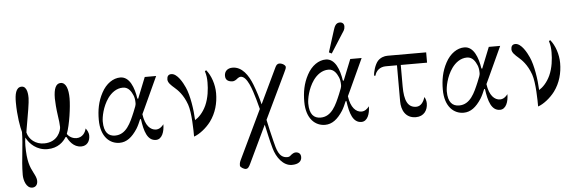

<svg xmlns="http://www.w3.org/2000/svg" viewBox="-58 -930 4244 1411"><g transform="rotate(-5 2064.0 -224.0)"><path d="M62 -354C62 -254 78 -166 88 -132C88 -88 82 -26 78 11C72 67 66 125 66 183C66 222 84 282 128 282C150 282 168 267 168 236C168 217 159 198 146 173C123 129 104 85 104 -30C104 -52 106 -70 109 -89C133 -41 186 10 264 10C342 10 384 -34 403 -66L410 -67C424 -39 455 12 513 12C555 12 578 -20 578 -62C578 -86 565 -106 556 -117C550 -88 528 -52 483 -52C460 -52 431 -64 415 -89C440 -154 458 -284 458 -348C458 -415 442 -466 402 -466C368 -466 350 -430 350 -356C350 -332 354 -277 361 -230C366 -197 370 -164 370 -144C370 -119 345 -34 243 -34C180 -34 133 -73 120 -125C121 -134 125 -160 131 -192C142 -253 158 -345 158 -376C158 -394 158 -464 114 -464C70 -464 62 -408 62 -354Z M658 -172C658 -44 726 10 796 10C848 10 889 -22 928 -82C939 -99 953 -130 961 -150H967C979 -60 1001 12 1064 12C1109 12 1128 -43 1128 -98C1114 -79 1095 -64 1071 -64C1031 -64 992 -100 981 -185L1002 -230L1106 -456H1022L960 -301L954 -303C942 -384 911 -468 842 -468C790 -468 737 -433 703 -369C669 -306 658 -242 658 -172ZM686 -157C686 -188 699 -264 743 -326C769 -362 807 -392 855 -392C898 -392 917 -354 928 -329C934 -315 938 -298 938 -270C938 -257 933 -243 917 -205C885 -129 850 -46 768 -46C719 -46 686 -76 686 -157Z M1186 -423C1186 -399 1210 -378 1233 -358C1255 -339 1295 -302 1322 -226C1344 -164 1345 -29 1345 12C1385 -1 1437 -42 1470 -86C1515 -147 1534 -219 1534 -292C1534 -356 1511 -424 1476 -466L1466 -460C1476 -427 1478 -406 1478 -376C1478 -326 1471 -262 1446 -207C1423 -157 1390 -124 1363 -108C1360 -184 1344 -292 1316 -353C1300 -389 1262 -460 1218 -460C1196 -460 1186 -446 1186 -423Z M1610 -413C1610 -377 1637 -368 1664 -368C1674 -368 1688 -375 1700 -386C1706 -391 1716 -396 1724 -396C1772 -396 1803 -295 1825 -219L1844 -148L1674 208C1665 227 1662 234 1662 254C1662 267 1692 282 1702 282C1720 282 1727 270 1739 245L1870 -30C1883 27 1894 83 1912 147C1931 217 1980 282 2043 282C2090 282 2116 263 2116 230C2116 205 2100 193 2077 193C2065 193 2050 203 2044 208C2034 218 2028 222 2014 222C1951 222 1938 154 1923 96C1908 39 1897 -14 1886 -64L2044 -394C2054 -417 2061 -427 2061 -439C2061 -451 2039 -468 2016 -468C1999 -468 1992 -457 1985 -443L1860 -181C1848 -230 1833 -278 1813 -330C1785 -402 1740 -468 1670 -468C1633 -468 1610 -446 1610 -413Z M2386 -518 2406 -508 2494 -646C2506 -664.9 2516 -675 2516 -699C2516 -718 2504 -730 2484 -730C2454 -730 2444.5 -702.9 2436 -676ZM2174 -172C2174 -44 2242 10 2312 10C2364 10 2405 -22 2444 -82C2455 -99 2469 -130 2477 -150H2483C2495 -60 2517 12 2580 12C2625 12 2644 -43 2644 -98C2630 -79 2611 -64 2587 -64C2547 -64 2508 -100 2497 -185L2518 -230L2622 -456H2538L2476 -301L2470 -303C2458 -384 2427 -468 2358 -468C2306 -468 2253 -433 2219 -369C2185 -306 2174 -242 2174 -172ZM2202 -157C2202 -188 2215 -264 2259 -326C2285 -362 2323 -392 2371 -392C2414 -392 2433 -354 2444 -329C2450 -315 2454 -298 2454 -270C2454 -257 2449 -243 2433 -205C2401 -129 2366 -46 2284 -46C2235 -46 2202 -76 2202 -157Z M2702 -318H2712C2720 -352 2749 -380 2794 -380H2876V-114C2876 -50 2905 12 2982 12C3041 12 3070 -32 3070 -82C3070 -99 3064 -120 3056 -130C3046 -95 3025 -64 2991 -64C2928 -64 2904 -118 2904 -222V-380H3098V-456H2812C2789 -456 2760 -447 2740 -425C2718 -400 2702 -346 2702 -318Z M3196 -172C3196 -44 3264 10 3334 10C3386 10 3427 -22 3466 -82C3477 -99 3491 -130 3499 -150H3505C3517 -60 3539 12 3602 12C3647 12 3666 -43 3666 -98C3652 -79 3633 -64 3609 -64C3569 -64 3530 -100 3519 -185L3540 -230L3644 -456H3560L3498 -301L3492 -303C3480 -384 3449 -468 3380 -468C3328 -468 3275 -433 3241 -369C3207 -306 3196 -242 3196 -172ZM3224 -157C3224 -188 3237 -264 3281 -326C3307 -362 3345 -392 3393 -392C3436 -392 3455 -354 3466 -329C3472 -315 3476 -298 3476 -270C3476 -257 3471 -243 3455 -205C3423 -129 3388 -46 3306 -46C3257 -46 3224 -76 3224 -157Z M3724 -423C3724 -399 3748 -378 3771 -358C3793 -339 3833 -302 3860 -226C3882 -164 3883 -29 3883 12C3923 -1 3975 -42 4008 -86C4053 -147 4072 -219 4072 -292C4072 -356 4049 -424 4014 -466L4004 -460C4014 -427 4016 -406 4016 -376C4016 -326 4009 -262 3984 -207C3961 -157 3928 -124 3901 -108C3898 -184 3882 -292 3854 -353C3838 -389 3800 -460 3756 -460C3734 -460 3724 -446 3724 -423Z"/></g></svg>

Font: Old Standard
Style: Regular
Weight: 400
Designer: Alexey Kryukov <alexios@thessalonica.org.ru>
Version: Version 2.0